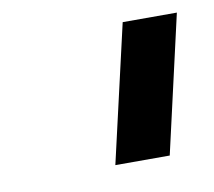

<svg xmlns="http://www.w3.org/2000/svg" viewBox="-43 -737 388 348"><g transform="rotate(-10 151.0 -563.5)"><path d="M144 -437 202.1 -689.9H301.8L244.1 -437Z"/></g></svg>

Font: HK Grotesk Legacy
Style: Bold Italic
Weight: 700
Italic angle: -13°
Designer: Alfredo Marco Pradil
Foundry: Hanken Design Co.
Version: Version 2.022;PS 002.022;hotconv 1.0.88;makeotf.lib2.5.64775